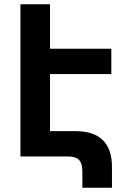

<svg xmlns="http://www.w3.org/2000/svg" viewBox="-20 -735 605 902"><path d="M506 49V147H367V71Q367 34 352 17Q337 0 298 0H76V-715H215V-506H503V-387H215V-119H333Q506 -119 506 49Z"/></svg>

Font: Noto Sans Armenian SmBd Narrow
Style: Regular
Weight: 600
Width: 4
Designer: Monotype Design team
Foundry: Monotype Imaging Inc.
Version: Version 1.000